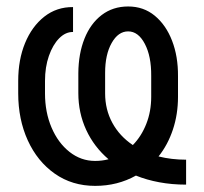

<svg xmlns="http://www.w3.org/2000/svg" viewBox="-20 -573 640 602"><path d="M563.5 -72.3V5.9Q519 5.9 479.5 -1.5Q439.9 -8.8 406.2 -22.5Q348.6 9.8 278.3 9.8Q206.1 9.8 151.6 -28.6Q97.2 -66.9 67.1 -132.8Q37.1 -198.7 37.1 -280.3V-319.3Q37.1 -385.7 58.6 -438Q80.1 -490.2 118.9 -520.8Q157.7 -551.3 209 -550.8V-472.7Q185.5 -473.1 165.5 -452.9Q145.5 -432.6 133.3 -397.7Q121.1 -362.8 121.1 -319.3V-280.3Q121.1 -221.2 141.6 -173.1Q162.1 -125 198 -96.7Q233.9 -68.4 278.3 -68.4Q299.8 -68.4 320.3 -73.7Q274.9 -112.3 250.2 -165.8Q225.6 -219.2 225.6 -281.2V-343.8Q226.1 -404.8 244.9 -451.9Q263.7 -499 298.8 -525.9Q334 -552.7 381.8 -552.7Q430.2 -552.7 465.3 -523.7Q500.5 -494.6 519.5 -445.3Q538.6 -396 538.1 -334V-269.5Q538.1 -214.8 522.2 -167Q506.3 -119.1 477.1 -82.5Q517.6 -72.3 563.5 -72.3ZM396.5 -118.2Q423.3 -145.5 438.7 -184.6Q454.1 -223.6 454.1 -269.5V-335Q454.6 -396.5 434.1 -435.5Q413.6 -474.6 381.8 -474.6Q350.6 -474.6 330.1 -438.2Q309.6 -401.9 309.6 -344.7V-280.3Q309.6 -229.5 332.3 -187.7Q355 -146 396.5 -118.2Z"/></svg>

Font: Inter Display
Style: Regular
Weight: 400
Designer: Rasmus Andersson
Foundry: rsms
Version: Version 4.000;git-37864ae